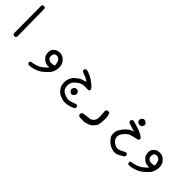

<svg xmlns="http://www.w3.org/2000/svg" viewBox="142 -1409 2715 2715"><g transform="rotate(45 1500.0 -51.0)"><path d="M79 169 62 161Q52 148 53 132L49 -400Q50 -413 58 -423Q70 -433 87 -431L104 -423L111 -406L118 144L109 159Q97 171 79 169Z M521 312Q508 311 500 304Q490 292 492 274L500 259Q547 254 610.5 232.5Q674 211 748 131Q713 133 681 124Q649 115 622.5 88.5Q596 62 589 35.5Q582 9 583.5 -25Q585 -59 613 -86.5Q641 -114 666.5 -119.5Q692 -125 727 -122Q762 -119 796 -87.5Q830 -56 840.5 -20Q851 16 846 53Q841 90 829.5 120Q818 150 791 178Q764 206 724.5 239Q685 272 626 292Q567 312 521 312ZM759 64 784 55Q777 -24 751 -44.5Q725 -65 700 -63Q675 -61 664 -50Q653 -39 649.5 -9Q646 21 659 38Q672 55 692 63.5Q712 72 759 64Z M1241 327Q1195 320 1156 303.5Q1117 287 1090 255.5Q1063 224 1053 197.5Q1043 171 1043 128.5Q1043 86 1062 44Q1081 2 1110 -20.5Q1139 -43 1159.5 -58Q1180 -73 1261 -96Q1230 -122 1195 -136.5Q1160 -151 1124 -163Q1112 -176 1114 -194L1122 -211Q1139 -222 1160 -219Q1203 -206 1242 -185.5Q1281 -165 1331.5 -124Q1382 -83 1384 -60Q1386 -33 1351 -33Q1295 -36 1267 -33Q1239 -30 1217 -19.5Q1195 -9 1162 18.5Q1129 46 1116.5 77Q1104 108 1108 146.5Q1112 185 1131 208Q1150 231 1193 248Q1236 265 1269 262.5Q1302 260 1331 246.5Q1360 233 1392 229L1408 236Q1419 250 1417 268L1408 284Q1371 304 1329.5 315.5Q1288 327 1241 327ZM1234 178Q1214 175 1199 157Q1184 139 1185.5 119.5Q1187 100 1202 85Q1217 70 1242 73Q1267 76 1278.5 93.5Q1290 111 1285.5 130.5Q1281 150 1267.5 162.5Q1254 175 1234 178Z M1637 328Q1603 324 1578 325.5Q1553 327 1529 317Q1517 301 1520 280L1529 261Q1543 249 1564 251Q1606 242 1647 240Q1688 238 1713 212Q1738 186 1743 153Q1748 120 1738 7L1748 -13Q1762 -25 1783 -22L1803 -13Q1819 22 1820.5 63Q1822 104 1819 140Q1816 176 1809.5 203Q1803 230 1771.5 263.5Q1740 297 1703.5 308.5Q1667 320 1637 328Z M2230 328Q2192 321 2159 305Q2126 289 2100 263Q2074 237 2059.5 211Q2045 185 2046 142Q2047 99 2073.5 57Q2100 15 2130 -13.5Q2160 -42 2184 -54Q2208 -66 2235 -74Q2201 -87 2167 -96Q2133 -105 2098 -119Q2086 -133 2088 -152L2097 -169Q2114 -182 2136 -178Q2193 -159 2251 -141Q2309 -123 2358 -85Q2386 -67 2360 -35Q2310 -24 2265 -13.5Q2220 -3 2193.5 17.5Q2167 38 2145.5 67Q2124 96 2118.5 117.5Q2113 139 2117 164.5Q2121 190 2141 212Q2161 234 2192.5 249Q2224 264 2257.5 257.5Q2291 251 2317 234Q2343 217 2372 212L2389 221Q2400 233 2397 251L2386 271Q2350 293 2313.5 312.5Q2277 332 2230 328ZM2218 -196Q2199 -198 2184 -213Q2169 -228 2170.5 -248Q2172 -268 2188 -284.5Q2204 -301 2226 -298Q2248 -295 2264.5 -277Q2281 -259 2275.5 -238.5Q2270 -218 2257 -207Q2244 -196 2218 -196Z M2521 312Q2508 311 2500 304Q2490 292 2492 274L2500 259Q2547 254 2610.5 232.5Q2674 211 2748 131Q2713 133 2681 124Q2649 115 2622.5 88.5Q2596 62 2589 35.5Q2582 9 2583.5 -25Q2585 -59 2613 -86.5Q2641 -114 2666.5 -119.5Q2692 -125 2727 -122Q2762 -119 2796 -87.5Q2830 -56 2840.5 -20Q2851 16 2846 53Q2841 90 2829.5 120Q2818 150 2791 178Q2764 206 2724.5 239Q2685 272 2626 292Q2567 312 2521 312ZM2759 64 2784 55Q2777 -24 2751 -44.5Q2725 -65 2700 -63Q2675 -61 2664 -50Q2653 -39 2649.5 -9Q2646 21 2659 38Q2672 55 2692 63.5Q2712 72 2759 64Z"/></g></svg>

Font: NaniFont Regular
Style: Regular
Weight: 400
Designer: Nanigashitei
Version: Version 1.036